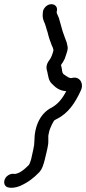

<svg xmlns="http://www.w3.org/2000/svg" viewBox="-39 -718 411 916"><path d="M122 -18C122 -12 120 -7 119 -1L110 40C109 45 106 52 103 61C98 71 101 67 85 82C70 96 51 110 31 112L24 111H23C8 111 -13 122 -18 143C-22 160 -14 176 6 177L13 178H14C32 178 47 173 60 168L61 167C95 152 123 130 147 105C163 89 170 62 175 42L185 0C186 -6 188 -12 189 -20C195 -48 188 -65 194 -82C194 -83 194 -86 196 -91V-93C197 -96 200 -103 202 -109L209 -125L218 -141C219 -143 221 -145 231 -150C287 -177 320 -228 347 -287C362 -319 342 -356 304 -346C292 -343 279 -354 263 -365C260 -369 258 -374 257 -381C257 -389 254 -399 252 -408C258 -416 265 -427 271 -440V-441L277 -459C280 -467 282 -474 283 -480C286 -491 282 -501 280 -512V-513C272 -536 267 -547 260 -568L242 -632C239 -640 232 -653 231 -660C239 -683 225 -698 206 -698C185 -698 169 -679 166 -664V-663C164 -645 163 -635 170 -617C179 -599 180 -587 188 -564C193 -542 201 -518 209 -499C211 -497 216 -483 216 -478C212 -460 204 -440 197 -432C178 -408 182 -389 187 -374C191 -357 192 -332 211 -316C224 -303 243 -285 277 -283C259 -248 238 -222 208 -205C155 -179 125 -119 125 -43L124 -31V-30C124 -30 124 -21 122 -18Z"/></svg>

Font: Stray Cat
Style: ExBdObl
Weight: 800
Version: Version 1.0